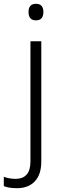

<svg xmlns="http://www.w3.org/2000/svg" viewBox="-72 -749 325 1009"><path d="M78 -686Q78 -729 117 -729Q156 -729 156 -686Q156 -642 117 -642Q78 -642 78 -686ZM17 240Q-6 240 -23 237Q-40 234 -52 229V180Q-24 191 11 191Q47 191 67.5 169Q88 147 88 99V-532H145V100Q145 168 111 204Q77 240 17 240Z"/></svg>

Font: Noto Sans Tamil Light
Style: Regular
Weight: 300
Designer: Jelle Bosma - Monotype Design Team
Foundry: Monotype Imaging Inc.
Version: Version 2.004; ttfautohint (v1.8.4.7-5d5b)